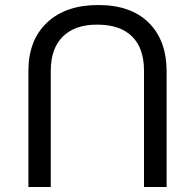

<svg xmlns="http://www.w3.org/2000/svg" viewBox="-20 -744 776 764"><path d="M93 0V-462Q93 -584 167 -654Q241 -724 371 -724Q501 -724 572 -653.5Q643 -583 643 -460V0H553V-463Q553 -552 505.5 -599Q458 -646 366 -646Q278 -646 230 -598.5Q182 -551 182 -462V0Z"/></svg>

Font: Noto Sans Living
Style: Regular
Weight: 400
Designer: Monotype Design Team
Foundry: Monotype Imaging Inc.
Version: Version 2.013; ttfautohint (v1.8.4.7-5d5b)